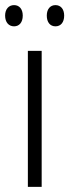

<svg xmlns="http://www.w3.org/2000/svg" viewBox="-35 -731 271 751"><path d="M-15 -670C-15 -644 -1 -628 20 -628C40 -628 54 -643 54 -670C54 -696 40 -711 20 -711C-1 -711 -15 -695 -15 -670ZM148 -670C148 -644 161 -628 182 -628C203 -628 216 -644 216 -670C216 -696 202 -711 182 -711C162 -711 148 -696 148 -670ZM128 0V-532H74V0Z"/></svg>

Font: Noto Sans Kannada Condensed Light
Style: Regular
Weight: 300
Width: 3
Designer: Jelle Bosma - Monotype Design Team
Foundry: Monotype Imaging Inc.
Version: Version 2.005